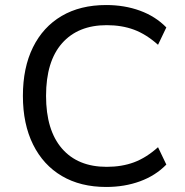

<svg xmlns="http://www.w3.org/2000/svg" viewBox="-20 -734 737 763"><path d="M402 9Q300 9 226 -34.5Q152 -78 111.5 -159.5Q71 -241 71 -353Q71 -465 111 -546Q151 -627 225 -670.5Q299 -714 402 -714Q475 -714 536.5 -691.5Q598 -669 641 -625L608 -556Q561 -598 512.5 -616Q464 -634 404 -634Q290 -634 226.5 -562Q163 -490 163 -353Q163 -217 226 -144Q289 -71 404 -71Q464 -71 512.5 -89Q561 -107 608 -149L641 -80Q598 -36 536.5 -13.5Q475 9 402 9Z"/></svg>

Font: Nunito Sans 9pt
Style: Regular
Weight: 400
Version: Version 3.101;gftools[0.9.27]